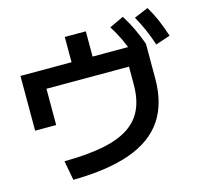

<svg xmlns="http://www.w3.org/2000/svg" viewBox="-124 -983 1247 1174"><g transform="rotate(-15 500.0 -395.5)"><path d="M175 -70Q318 -71 418.9 -90.6Q519.7 -110.3 583.1 -151.5Q646.4 -192.6 676.1 -257.6Q705.7 -322.7 705.7 -413.7V-526.7H183.3V-297H50V-643.7H373.4V-803.7H506.6V-643.7H838.7L842 -635.3V-413.7Q842 -257.3 772.7 -154.3Q703.3 -51.3 560.8 -0.2Q418.3 51 198 53.7ZM749 -599Q727.7 -656 706.5 -700.5Q685.3 -745 657.7 -788.6L748 -830.7Q777 -785 799.5 -737.8Q822 -690.7 842 -635.3ZM902 -614.3Q883.3 -671.3 863.2 -716.5Q843 -761.6 818.3 -806.3L907.6 -843.7Q935.6 -797 956 -749.2Q976.3 -701.3 994.3 -645.3Z"/></g></svg>

Font: M PLUS 2 Thin
Style: Regular
Weight: 100
Designer: Coji Morishita
Foundry: UNDERFOREST DESIGN
Version: Version 1.001